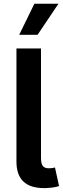

<svg xmlns="http://www.w3.org/2000/svg" viewBox="-20 -981 329 1005"><path d="M219.5 3.6H210.6Q66.1 3.6 66.1 -135.3V-727.3H194.6V-156.2Q194.6 -140.3 196.9 -129.4Q199.2 -118.6 204.2 -112.2Q209.2 -105.8 217.2 -103Q225.1 -100.1 236.5 -100.1Q257.5 -100.5 267.8 -104.4L289.1 -7.1Q267.8 1.1 219.5 3.6ZM176.8 -799H80.6L159.8 -961.3H285.9Z"/></svg>

Font: Linik Sans SemiBold
Style: Regular
Weight: 600
Designer: Fonts by Rasmus Andersson / Changes by Cristiano Sobral with parts from Marc Monis
Foundry: rsms
Version: Version 3.020; ttfautohint (v1.6)